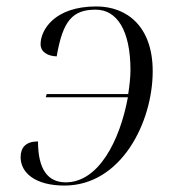

<svg xmlns="http://www.w3.org/2000/svg" viewBox="-20 -566 532 596"><path d="M180 10C356 10 454 -186 454 -345C454 -484 374 -546 279 -546C148 -546 106 -472 106 -429C106 -405 127 -392 156 -391C175 -503 206 -536 277 -536C343 -536 385 -472 385 -348C385 -327 382 -300 378 -274H125L122 -264H377C352 -129 286 0 184 0C130 0 98 -38 98 -127C60 -127 44 -108 44 -78C44 -30 89 10 180 10Z"/></svg>

Font: Noto Serif Display Light
Style: Italic
Weight: 300
Italic angle: -12°
Designer: Monotype Design Team
Foundry: Monotype Imaging Inc.
Version: Version 2.009